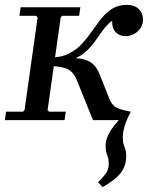

<svg xmlns="http://www.w3.org/2000/svg" viewBox="-33 -495 609 791"><path d="M163 -41 169 -35H238L233 0H-13L-8 -35H62L68 -41L122 -423L116 -430H47L52 -465H298L293 -430H223L217 -423ZM350 0 283 -166Q267 -204 237.5 -213.5Q208 -223 168 -223L173 -258H220Q270 -258 300 -253Q330 -248 348.5 -232.5Q367 -217 379 -185L418 -87Q430 -57 455 -48Q480 -39 506 -35L472 0ZM490 -475Q521 -475 538.5 -458Q556 -441 556 -414Q556 -386 534.5 -366Q513 -346 483 -346Q460 -346 444 -362Q428 -378 429 -410Q407 -393 390.5 -370Q374 -347 357 -323Q340 -299 316.5 -279Q293 -259 258 -246.5Q223 -234 169 -234L173 -258Q219 -258 250.5 -274Q282 -290 304.5 -314.5Q327 -339 346 -366.5Q365 -394 384.5 -418.5Q404 -443 429 -459Q454 -475 490 -475ZM506 -35Q488 -1 480.5 24.5Q473 50 473 72Q473 90 476.5 100.5Q480 111 483.5 120.5Q487 130 487 148Q487 181 473 204.5Q459 228 436.5 245Q414 262 390 276L371 256Q388 239 401.5 222Q415 205 415 180Q415 160 408.5 143.5Q402 127 402 106Q402 72 428.5 34.5Q455 -3 494 -35Z"/></svg>

Font: Brygada 1918 Medium
Style: Italic
Weight: 500
Italic angle: -8°
Designer: Mateusz Machalski | Borys Kosmynka | Przemek Hoffer
Foundry: NIEPODLEGLA 2018
Version: Version 3.006